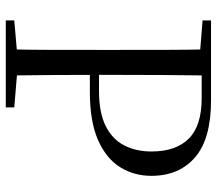

<svg xmlns="http://www.w3.org/2000/svg" viewBox="-64 -704 768 681"><g transform="rotate(90 320.5 -364.0)"><path d="M52.8 0V-30.1L190.9 -42.1H217.6L361.4 -30.1V0ZM155.3 0Q157.3 -83.6 157.4 -167.7Q157.5 -251.7 157.5 -336.8V-391.1Q157.5 -476.1 157.4 -560.4Q157.3 -644.8 155.3 -728H248.3Q247.1 -645.2 246.6 -560.7Q246.1 -476.1 246.1 -391.1V-321.1Q246.1 -246.5 246.6 -165.3Q247.1 -84.1 248.3 0ZM202.2 -298.2V-330.7H303.8Q380 -330.7 427.3 -354.3Q474.5 -377.9 496.2 -420Q517.8 -462.1 517.8 -516.5Q517.8 -603.6 472.1 -649.2Q426.4 -694.8 329 -694.8H202.2V-728H336.1Q473.3 -728 538.8 -671.2Q604.2 -614.4 604.2 -516.3Q604.2 -455.1 573.5 -405.6Q542.8 -356.1 476.9 -327.1Q411 -298.2 306.2 -298.2ZM52.8 -698V-728H202.2V-686.9H190.9Z"/></g></svg>

Font: Noto Serif TC
Style: Regular
Weight: 200
Designer: Ryoko NISHIZUKA 西塚涼子 (kana & ideographs); Frank Grießhammer (Latin, Greek & Cyrillic); Wenlong ZHANG 张文龙 (bopomofo); San
Foundry: Adobe
Version: Version 2.001;hotconv 1.1.0;makeotfexe 2.6.0